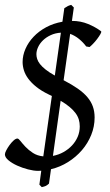

<svg xmlns="http://www.w3.org/2000/svg" viewBox="-28 -687 450 789"><path d="M121.6 -463.9Q121.6 -454.6 124.8 -444.6Q127.9 -434.6 136.2 -423.8Q144.5 -413.1 159.2 -401.4Q173.8 -389.6 197.3 -376.5L222.2 -552.7Q199.2 -551.3 180.7 -542.7Q162.1 -534.2 148.9 -521.5Q135.7 -508.8 128.7 -493.7Q121.6 -478.5 121.6 -463.9ZM299.8 -167.5Q299.8 -182.6 295.7 -196.3Q291.5 -210 282 -222.7Q272.5 -235.4 257.6 -247.8Q242.7 -260.3 221.2 -272.9L189.5 -46.4Q212.9 -50.8 232.9 -62Q252.9 -73.2 267.8 -89.1Q282.7 -105 291.3 -125Q299.8 -145 299.8 -167.5ZM387.2 -558.6Q390.1 -556.6 384.8 -547.1Q379.4 -537.6 371.1 -526.6Q362.8 -515.6 353.5 -506.1Q344.2 -496.6 339.8 -493.7L326.2 -496.1Q314.5 -512.2 297.4 -526.4Q280.3 -540.5 260.3 -547.9L233.4 -357.4Q267.1 -339.8 291.3 -323Q315.4 -306.2 330.8 -288.1Q346.2 -270 353.5 -249.5Q360.8 -229 360.8 -204.1Q360.8 -167 346.9 -132.6Q333 -98.1 308.6 -69.8Q284.2 -41.5 251.5 -21Q218.8 -0.5 181.6 8.3L173.3 67.4Q168.9 71.3 166 73.5Q163.1 75.7 159.9 77.1Q156.7 78.6 153.1 79.6Q149.4 80.6 143.6 82L133.8 71.8L141.6 14.6Q138.2 14.6 134.8 14.9Q131.3 15.1 127.9 15.1Q110.4 15.1 86.9 9Q63.5 2.9 42.5 -6.6Q21.5 -16.1 6.8 -28.3Q-7.8 -40.5 -7.8 -52.7Q-7.8 -58.6 -2.2 -69.3Q3.4 -80.1 11.2 -90.8Q19 -101.6 27.8 -109.6Q36.6 -117.7 43.5 -117.7Q48.3 -117.7 56.4 -107.2Q64.5 -96.7 76.9 -83.5Q89.4 -70.3 107.2 -58.6Q125 -46.9 149.9 -44.4L185.1 -292.5L173.3 -298.3Q142.6 -313 121.8 -329.6Q101.1 -346.2 88.4 -363.3Q75.7 -380.4 70.3 -397.9Q64.9 -415.5 64.9 -432.1Q64.9 -459.5 76.7 -486.3Q88.4 -513.2 109.9 -535.9Q131.3 -558.6 161.6 -575Q191.9 -591.3 228.5 -597.7L236.3 -653.3Q242.7 -657.2 245.6 -658.9Q248.5 -660.6 250.5 -661.9Q252.4 -663.1 255.4 -664.1Q258.3 -665 264.6 -667L275.4 -656.2L267.6 -601.1H268.1Q303.2 -601.1 334 -588.4Q364.7 -575.7 387.2 -558.6Z"/></svg>

Font: Gentium Plus APac
Style: Italic
Weight: 400
Italic angle: -8°
Designer: J. Victor Gaultney, Annie Olsen, Iska Routamaa, Becca Hirsbrunner
Foundry: SIL International
Version: Version 5.000